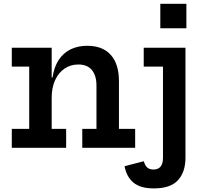

<svg xmlns="http://www.w3.org/2000/svg" viewBox="-20 -802 1108 1042"><path d="M260.5 -102.5H339V0H44V-102.5H138.5V-440.5H44V-543H260.5ZM503.5 -102.5V-338.5Q503.5 -391 479 -421.5Q454.5 -452 405 -452Q363.5 -452 331 -430.2Q298.5 -408.5 279.5 -368Q260.5 -327.5 260.5 -271L237 -381.5H265Q273.5 -439 298.8 -477Q324 -515 363.2 -534.2Q402.5 -553.5 453.5 -553.5Q537 -553.5 581.2 -504Q625.5 -454.5 625.5 -362.5V-102.5H713.5V0H426.5V-102.5ZM760 -543H986.5V54.5Q986.5 131.5 945.8 176Q905 220.5 815 220.5Q742.5 220.5 704.8 189.5Q667 158.5 656 100L760.5 73Q766.5 95.5 778.8 106.8Q791 118 813 118Q838.5 118 851.5 102.2Q864.5 86.5 864.5 54.5V-440.5H760ZM850 -781.5H991.5V-648.5H850Z"/></svg>

Font: Hepta Slab SemiBold
Style: Regular
Weight: 600
Designer: Michael LaGattuta
Foundry: Michael LaGattuta
Version: Version 1.102